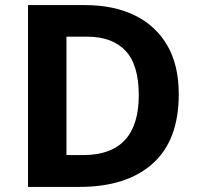

<svg xmlns="http://www.w3.org/2000/svg" viewBox="-20 -734 780 754"><path d="M682 -364Q682 -183 579.5 -91.5Q477 0 292 0H90V-714H314Q426 -714 508.5 -674Q591 -634 636.5 -556.5Q682 -479 682 -364ZM525 -360Q525 -479 473 -534.5Q421 -590 322 -590H241V-125H306Q525 -125 525 -360Z"/></svg>

Font: Noto Sans Balinese
Style: Bold
Weight: 700
Designer: Aditya Bayu, David Williams
Foundry: David Williams
Version: Version 2.005; ttfautohint (v1.8.4.7-5d5b)